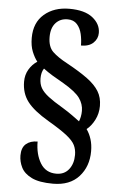

<svg xmlns="http://www.w3.org/2000/svg" viewBox="-59 -801 592 954"><g transform="rotate(5 237.0 -323.5)"><path d="M242 113Q173 113 135.5 94.5Q98 76 83.5 47Q69 18 69 -13Q69 -52 90.5 -70.5Q112 -89 148 -89Q148 -26 174.5 18Q201 62 254 62Q294 62 316.5 33.5Q339 5 339 -39Q339 -66 328.5 -87.5Q318 -109 287 -133.5Q256 -158 193 -195Q118 -239 86.5 -280.5Q55 -322 55 -380Q55 -414 71 -441Q87 -468 112 -484Q97 -503 85.5 -531.5Q74 -560 74 -600Q74 -676 123 -718Q172 -760 248 -760Q325 -760 364.5 -728.5Q404 -697 404 -653Q404 -624 382.5 -603.5Q361 -583 321 -583Q321 -612 314.5 -640.5Q308 -669 291 -688Q274 -707 244 -707Q207 -707 184.5 -682Q162 -657 162 -612Q162 -563 187.5 -538.5Q213 -514 260 -489Q324 -454 363.5 -425Q403 -396 422 -365Q441 -334 441 -292Q441 -254 424.5 -222Q408 -190 385 -172Q400 -151 408.5 -124Q417 -97 417 -64Q417 12 371.5 62.5Q326 113 242 113ZM344 -207Q348 -216 351 -230Q354 -244 354 -260Q354 -294 333 -323.5Q312 -353 249 -390Q220 -406 194.5 -421.5Q169 -437 148 -453Q135 -434 135 -403Q135 -375 146.5 -355Q158 -335 184.5 -314.5Q211 -294 257 -267Q288 -248 308.5 -233Q329 -218 344 -207Z"/></g></svg>

Font: Noto Serif Lao Condensed
Style: Bold
Weight: 700
Width: 3
Designer: Monotype Design Team
Foundry: Monotype Imaging Inc.
Version: Version 2.003; ttfautohint (v1.8.4.7-5d5b)